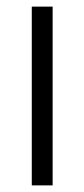

<svg xmlns="http://www.w3.org/2000/svg" viewBox="-20 -560 255 580"><path d="M76 -540H139V0H76Z"/></svg>

Font: Encode Sans Narrow
Style: Light
Weight: 300
Designer: Pablo Impallari, Andres Torresi
Foundry: Pablo Impallari, Andres Torresi
Version: Version 1.000; ttfautohint (v1.00) -l 8 -r 50 -G 200 -x 14 -